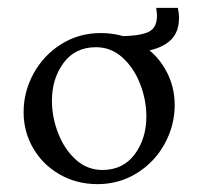

<svg xmlns="http://www.w3.org/2000/svg" viewBox="-20 -456 504 488"><path d="M224 -336Q171 -336 141.5 -296Q112 -256 112 -200Q112 -158 128 -117Q144 -76 173 -50Q202 -24 240 -24Q293 -24 322.5 -64Q352 -104 352 -160Q352 -202 336 -243Q320 -284 291 -310Q262 -336 224 -336ZM236 -372Q289 -372 332 -347.5Q375 -323 399.5 -281Q424 -239 424 -189Q424 -137 398.5 -90.5Q373 -44 328 -16Q283 12 228 12Q175 12 132 -12.5Q89 -37 64.5 -79Q40 -121 40 -171Q40 -223 65.5 -269.5Q91 -316 136 -344Q181 -372 236 -372ZM435 -410Q435 -366 402.5 -345Q370 -324 320 -324Q296 -324 284 -326L282 -364Q330 -364 354.5 -373.5Q379 -383 379 -416Q379 -422 377 -436H432Q435 -423 435 -410Z"/></svg>

Font: BellefairVN
Style: Regular
Weight: 400
Designer: Nick Shinn, Liron Lavi Turkenic
Foundry: Shinntype
Version: Version 1.003